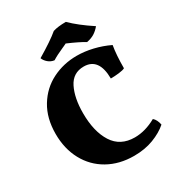

<svg xmlns="http://www.w3.org/2000/svg" viewBox="-211 -1019 1055 1154"><g transform="rotate(-30 317.0 -442.5)"><path d="M35 -341Q35 -450 82.5 -528Q130 -606 208.5 -645.5Q287 -685 379 -685Q433 -685 490 -671.5Q547 -658 599 -633Q588 -570 588 -478Q576 -471 546 -467.5Q516 -464 489 -464Q488 -608 383 -608Q308 -608 274 -540Q240 -472 240 -367Q240 -239 289 -162Q338 -85 438 -85Q511 -85 586 -127Q607 -109 614 -72Q574 -37 514 -14Q454 9 379 9Q277 9 199 -35Q121 -79 78 -158.5Q35 -238 35 -341ZM184 -781Q288 -843 335 -883Q369 -894 425 -894Q478 -841 569 -781Q551 -759 529 -745Q507 -731 475 -725Q436 -749 359 -782Q351 -778 343.5 -774.5Q336 -771 329 -768Q279 -746 251 -728Q227 -731 209 -746.5Q191 -762 184 -781Z"/></g></svg>

Font: Vollkorn SC Black
Style: Regular
Weight: 900
Designer: Friedrich Althausen
Foundry: Friedrich Althausen
Version: Version 4.015